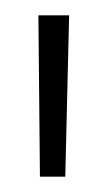

<svg xmlns="http://www.w3.org/2000/svg" viewBox="-20 -718 140 250"><path d="M32 -488 30 -698H70L65 -488Z"/></svg>

Font: TypoPRO Titillium Text
Style: 1 wt
Weight: 100
Designer: Accademia di Belle Arti di Urbino and others
Foundry: Accademia di Belle Arti di Urbino and others.
Version: Version 25.000